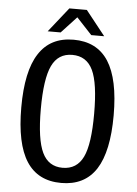

<svg xmlns="http://www.w3.org/2000/svg" viewBox="-61 -950 723 1010"><g transform="rotate(5 301.0 -445.0)"><path d="M160.6 -774.4H229L309.6 -861.3L390.6 -774.4H459L356 -904.3H263.7ZM300.8 14.2C380.4 14.2 443.4 -15.1 484.9 -79.6C524.9 -142.1 544.9 -236.8 544.9 -363.8C544.9 -491.2 524.9 -585.9 484.9 -648.4C443.4 -712.9 380.4 -742.2 300.8 -742.2C217.8 -742.2 157.7 -710.4 117.7 -648.4C77.1 -585.9 57.1 -491.2 57.1 -363.8C57.1 -236.3 77.1 -141.1 117.2 -79.1C157.2 -17.1 218.3 14.2 300.8 14.2ZM300.8 -65.9C251 -65.9 215.3 -88.9 193.4 -134.8C171.4 -180.7 160.2 -256.8 160.2 -363.8C160.2 -470.7 171.4 -547.4 193.4 -593.3C215.3 -639.2 251 -662.1 300.8 -662.1C351.1 -662.1 387.2 -639.2 409.2 -593.3C431.2 -547.4 441.9 -470.7 441.9 -363.8C441.9 -256.8 431.2 -180.2 409.2 -134.8C387.2 -88.9 351.1 -65.9 300.8 -65.9Z"/></g></svg>

Font: Hack
Style: Regular
Weight: 400
Monospace: yes
Designer: Christopher Simpkins
Foundry: Christopher Simpkins
Version: Version 2.010